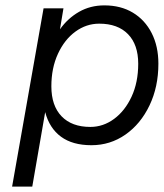

<svg xmlns="http://www.w3.org/2000/svg" viewBox="-20 -531 609 714"><path d="M142 -500H216L203 -422Q232 -463 274 -487Q316 -511 368 -511Q429 -511 474 -484Q519 -457 544 -408Q569 -359 569 -294Q569 -208 536 -139Q503 -70 446.5 -30.5Q390 9 320 9Q250 9 207 -22.5Q164 -54 148 -114L100 163H25ZM494 -294Q494 -365 456 -404Q418 -443 349 -443Q301 -443 260.5 -413.5Q220 -384 195.5 -331Q171 -278 171 -210Q171 -138 209 -98.5Q247 -59 316 -59Q364 -59 404.5 -89Q445 -119 469.5 -172Q494 -225 494 -294Z"/></svg>

Font: Overused Grotesk
Style: Italic
Weight: 400
Italic angle: -10°
Version: Version 0.003